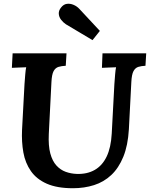

<svg xmlns="http://www.w3.org/2000/svg" viewBox="-20 -983 796 1019"><path d="M756 -700 752 -634Q730 -633 714 -628Q698 -623 688.5 -605.5Q679 -588 677 -547L664 -297Q659 -211 634.5 -151Q610 -91 570.5 -54Q531 -17 479 -0.5Q427 16 367 16Q283 16 228.5 -8Q174 -32 144 -75Q114 -118 104 -174Q94 -230 97 -294L110 -536Q112 -563 114 -588Q116 -613 119 -626Q103 -625 78.5 -624.5Q54 -624 43 -623L47 -700H333L329 -634Q307 -633 290.5 -628Q274 -623 264.5 -605.5Q255 -588 253 -547L239 -272Q236 -209 247 -168.5Q258 -128 279.5 -104.5Q301 -81 329 -71Q357 -61 387 -60Q442 -58 482.5 -81Q523 -104 546 -152Q569 -200 573 -274L587 -536Q589 -563 591 -588Q593 -613 596 -626Q580 -625 556 -624.5Q532 -624 521 -623L524 -700ZM471 -770 330 -854Q315 -864 304 -878.5Q293 -893 292 -910Q291 -927 304 -943Q317 -960 334.5 -962.5Q352 -965 370 -957.5Q388 -950 401 -936L510 -819Z"/></svg>

Font: Lora
Style: Italic
Weight: 400
Italic angle: -3°
Designer: Olga Karpushina, Alexei Vanyashin (Cyrillic)
Foundry: Cyreal
Version: Version 3.008